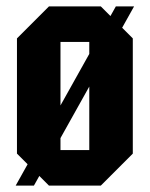

<svg xmlns="http://www.w3.org/2000/svg" viewBox="-20 -580 468 600"><path d="M33 -100V-460L133 -560H295L395 -460V-100L295 0H133ZM169 -111H259V-449H169ZM29 0 342 -560H399L86 0Z"/></svg>

Font: Tektur Condensed SemiBold
Style: Regular
Weight: 600
Width: 3
Designer: Adam Jagosz
Foundry: Adam Jagosz
Version: Version 1.005;gftools[0.9.30]